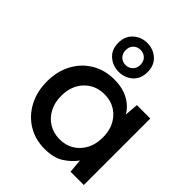

<svg xmlns="http://www.w3.org/2000/svg" viewBox="-220 -884 1013 1013"><g transform="rotate(45 286.5 -377.5)"><path d="M293 12Q221 12 166 -22Q111 -56 80 -115Q49 -174 49 -249Q49 -324 80 -382.5Q111 -441 166.5 -474.5Q222 -508 294 -508Q353 -508 397.5 -485Q442 -462 467 -420L473 -496H573V0H474L467 -77Q443 -42 401 -15Q359 12 293 12ZM312 -80Q380 -80 423.5 -127Q467 -174 467 -248Q467 -323 423.5 -369.5Q380 -416 312 -416Q244 -416 200 -369.5Q156 -323 156 -248Q156 -199 176 -161Q196 -123 231.5 -101.5Q267 -80 312 -80ZM280 -552Q236 -552 203.5 -580.5Q171 -609 171 -659Q171 -709 203.5 -738Q236 -767 280 -767Q326 -767 358 -738Q390 -709 390 -659Q390 -609 358 -580.5Q326 -552 280 -552ZM280 -603Q304 -603 320 -618.5Q336 -634 336 -659Q336 -686 320 -701Q304 -716 280 -716Q258 -716 242 -701Q226 -686 226 -659Q226 -634 242 -618.5Q258 -603 280 -603Z"/></g></svg>

Font: Ultramarine Medium
Style: Regular
Weight: 500
Designer: Colophon Foundry, Jonny Pinhorn
Foundry: Colophon Foundry
Version: Version 1.200; ttfautohint (v1.8.3)